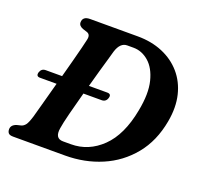

<svg xmlns="http://www.w3.org/2000/svg" viewBox="-121 -841 1040 982"><g transform="rotate(20 398.5 -350.0)"><path d="M12 -28.5Q12 -52 40.5 -62L65 -68Q77.5 -72 86.8 -84.2Q96 -96.5 107 -132Q115 -161.5 129.8 -215.2Q144.5 -269 161 -330H70.5Q48 -330 54.5 -353.5Q62 -376.5 85 -376.5H174Q187 -424.5 198.8 -469Q210.5 -513.5 219 -547Q227.5 -580.5 230.5 -595.5Q237.5 -625.5 214.5 -632.5L192.5 -639.5Q168.5 -648.5 168.5 -667Q168.5 -700 209 -700H468Q543 -700 603.8 -674.5Q664.5 -649 705.2 -602Q746 -555 761.8 -489.8Q777.5 -424.5 763 -345Q742.5 -231.5 679.5 -154.8Q616.5 -78 525 -39Q433.5 0 327 0H44.5Q25 0 18.5 -8Q12 -16 12 -28.5ZM335.5 -64.5Q431 -64.5 503.5 -134.8Q576 -205 602.5 -346Q621.5 -443 605.2 -507.8Q589 -572.5 551.2 -605.2Q513.5 -638 467.5 -638H433.5Q396 -638 379 -585.5Q375 -570.5 365.8 -538.8Q356.5 -507 344.5 -464.8Q332.5 -422.5 320 -376.5H419.5Q443.5 -376.5 436.5 -353.5Q429.5 -330 406 -330H307Q289 -264.5 274.5 -207.2Q260 -150 256 -122.5Q246.5 -64.5 292.5 -64.5Z"/></g></svg>

Font: Fraunces 9pt S050 SemiBold
Style: Italic
Weight: 600
Italic angle: -16°
Version: Version 1.000; ttfautohint (v1.8.3)